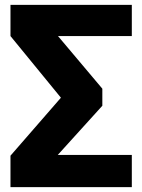

<svg xmlns="http://www.w3.org/2000/svg" viewBox="-20 -768 583 788"><path d="M521 -748H23V-620L230 -367L23 -129V0H521V-132H217L400 -334V-404L218 -620H521Z"/></svg>

Font: Glow Sans SC Normal ExtraBold
Style: Regular
Weight: 800
Designer: Ryoko NISHIZUKA (kana, bopomofo & ideographs); Paul D. Hunt (Latin, Greek & Cyrillic); Sandoll Communications, Soo-young
Version: Version 0.93